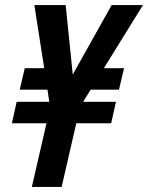

<svg xmlns="http://www.w3.org/2000/svg" viewBox="-20 -740 586 760"><path d="M106 0 164 -252H27L46 -337H175L168 -385H58L78 -470H155L116 -720H240L268 -445L422 -720H546L391 -470H471L451 -385H339L309 -337H439L420 -252H282L224 0Z"/></svg>

Font: Instrument Sans Condensed SemiBold Italic
Style: Regular
Weight: 600
Width: 3
Italic angle: -13°
Designer: Rodrigo Fuenzalida
Foundry: fragTYPE
Version: Version 1.000; ttfautohint (v1.8.4.7-5d5b);gftools[0.9.28]